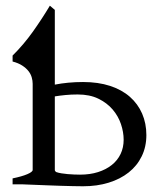

<svg xmlns="http://www.w3.org/2000/svg" viewBox="-20 -650 590 677"><path d="M253.9 -316.9Q230.5 -316.9 210.7 -314.9Q190.9 -313 173.3 -310.1V-50.8Q173.3 -46.9 177.7 -43.5Q186 -40.5 196.8 -38.8Q207.5 -37.1 218.8 -36.1Q230 -35.2 241.2 -34.7Q252.4 -34.2 262.2 -34.2Q297.4 -34.2 325.7 -43.2Q354 -52.2 374.3 -68.4Q394.5 -84.5 405.3 -107.2Q416 -129.9 416 -157.2Q416 -184.1 406.5 -212.4Q397 -240.7 377.2 -263.9Q357.4 -287.1 326.9 -302Q296.4 -316.9 253.9 -316.9ZM496.1 -173.8Q496.1 -132.3 479.7 -98.9Q463.4 -65.4 433.8 -42Q404.3 -18.6 363.3 -5.9Q322.3 6.8 272.9 6.8Q258.8 6.8 237.3 6.3Q215.8 5.9 192.4 5.1Q168.9 4.4 145.3 3.4Q121.6 2.4 102.5 1.7Q83.5 1 71.8 0.5Q60.1 0 60.1 0H24.4V-21Q57.6 -27.8 76.4 -35.9Q95.2 -43.9 95.2 -50.8V-354.5Q95.2 -365.7 91.8 -377.4Q88.4 -389.2 80.1 -399.7Q71.8 -410.2 58.3 -418.9Q44.9 -427.7 24.4 -433.1V-454.1Q63.5 -492.7 95.9 -538.3Q128.4 -584 155.8 -629.9L173.3 -615.2V-351.6Q195.3 -356 220.7 -358.4Q246.1 -360.8 272.9 -360.8Q326.2 -360.8 367.9 -347.2Q409.7 -333.5 438 -308.6Q466.3 -283.7 481.2 -249.3Q496.1 -214.8 496.1 -173.8Z"/></svg>

Font: Gentium
Style: Regular
Weight: 400
Designer: J. Victor Gaultney
Version: Version 1.03; 2011; OFL 1.1 release